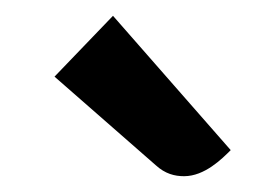

<svg xmlns="http://www.w3.org/2000/svg" viewBox="-20 -787 333 243"><path d="M49 -690 177 -578C189 -567 201 -564 213 -564C239 -564 261 -586 272 -597L123 -767Z"/></svg>

Font: Enriqueta
Style: Bold
Weight: 700
Designer: Viviana Monsalve, Gustavo Ibarra
Foundry: Viviana Monsalve, Gustavo Ibarra
Version: Version 1.002